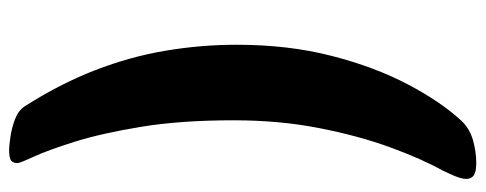

<svg xmlns="http://www.w3.org/2000/svg" viewBox="-334 -462 1040 411"><g transform="rotate(90 185.5 -256.0)"><path d="M300.5 244Q291.8 244 272.7 241.2Q253.6 238.5 235 231.5Q216.4 224.4 207.4 211.1Q159.1 135.5 130 60.4Q100.8 -14.8 88.1 -90.6Q75.3 -166.3 75.3 -243.3Q75.3 -353.8 99.1 -446.3Q122.8 -538.8 160.2 -609.6Q197.5 -680.5 238.4 -724.6Q254.8 -741.9 279.7 -749Q304.6 -756 328.7 -756Q347 -756 354.8 -750.7Q362.5 -745.5 362.5 -734.4Q362.5 -728.2 359.6 -718.8Q356.7 -709.5 344.9 -684.6Q319.8 -640 294.9 -571.8Q270 -503.6 253.5 -418.8Q237 -334 237 -237Q237 -123 251 -38.3Q265 46.5 282.8 103.3Q300.7 160.2 314.6 190.5Q328.6 220.9 328.6 225.9Q328.6 235 323.5 239.5Q318.3 244 300.5 244Z"/></g></svg>

Font: Briem Hand Thin
Style: Regular
Weight: 100
Designer: Gunnlaugur SE Briem, Eben Sorkin
Foundry: Sorkin Type Co.
Version: Version 1.003